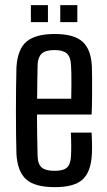

<svg xmlns="http://www.w3.org/2000/svg" viewBox="-20 -744 429 771"><path d="M200.5 7.5Q119.5 7.5 84.8 -24Q50 -55.5 46 -126Q45 -161.5 44.5 -205.8Q44 -250 44 -297.2Q44 -344.5 44.5 -390Q45 -435.5 46 -472.5Q50 -545.5 86 -576.5Q122 -607.5 199.5 -607.5Q277.5 -607.5 311.8 -576.2Q346 -545 349 -476Q349.5 -464.5 349.8 -432.8Q350 -401 349.8 -360.8Q349.5 -320.5 348 -284H128.5Q128.5 -243.5 129.2 -202Q130 -160.5 131 -117.5Q132 -84 148 -71Q164 -58 199 -58Q234 -58 248.8 -71Q263.5 -84 265 -117.5Q266 -132.5 266 -158Q266 -183.5 264.5 -211.5H348Q349 -195 349.5 -168.8Q350 -142.5 349 -126Q345.5 -54.5 312 -23.5Q278.5 7.5 200.5 7.5ZM129 -347.5H266Q266.5 -375 266.8 -403Q267 -431 266.5 -452.8Q266 -474.5 265 -483.5Q263.5 -516.5 247.8 -529.8Q232 -543 199.5 -543Q162 -543 147 -528.2Q132 -513.5 131 -483.5Q130.5 -450 129.8 -415.8Q129 -381.5 129 -347.5ZM222 -655V-723.5H290.5V-655ZM104 -655V-723.5H172.5V-655Z"/></svg>

Font: Big Shoulders
Style: Regular
Weight: 400
Designer: Patric King
Foundry: XO Type Co
Version: Version 2.002